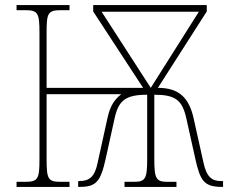

<svg xmlns="http://www.w3.org/2000/svg" viewBox="-20 -734 896 754"><path d="M45 0H253V-20H217C169 -20 163 -31 163 -108V-364H456C431 -344 413 -321 402 -270L363 -93C352 -41 332 -23 292 -23H287V0H291C358 0 375 -19 396 -115L430 -269C445 -339 473 -362 558 -362V-108C558 -31 550 -20 506 -20H469V0H673V-20H638C594 -20 586 -31 586 -108V-362C669 -362 696 -341 712 -268L746 -115C766 -23 781 0 853 0H856V-23H848C812 -23 791 -39 779 -96L740 -271C722 -350 683 -389 600 -389L792 -689V-714H346V-689L542 -389H163V-606C163 -683 168 -694 220 -694H253V-714H45V-694H79C129 -694 135 -683 135 -605V-108C135 -31 129 -20 79 -20H45ZM572 -389 379 -688H761Z"/></svg>

Font: Noto Serif SemiCondensed Thin
Style: Regular
Weight: 100
Width: 4
Designer: Monotype Design Team
Foundry: Monotype Imaging Inc.
Version: Version 2.015